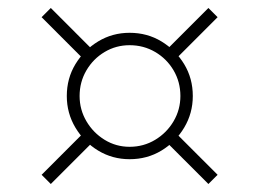

<svg xmlns="http://www.w3.org/2000/svg" viewBox="-20 -596 649 480"><path d="M304 -198Q261 -198 225.5 -219.5Q190 -241 168.5 -277Q147 -313 147 -356Q147 -400 168.5 -435.5Q190 -471 225.5 -492.5Q261 -514 304 -514Q348 -514 383.5 -492.5Q419 -471 440.5 -435.5Q462 -400 462 -356Q462 -313 440.5 -277Q419 -241 383.5 -219.5Q348 -198 304 -198ZM107 -136 84 -159 192 -267 215 -244ZM188 -449 84 -553 107 -576 211 -472ZM501 -136 395 -242 418 -265 524 -159ZM304 -229Q339 -229 368 -246.5Q397 -264 414 -293Q431 -322 431 -356Q431 -391 414 -420Q397 -449 368 -466Q339 -483 304 -483Q270 -483 241.5 -466Q213 -449 196 -420Q179 -391 179 -356Q179 -322 196 -293Q213 -264 241.5 -246.5Q270 -229 304 -229ZM418 -447 395 -470 501 -576 524 -553Z"/></svg>

Font: Exo Thin ExtraLight
Style: Regular
Weight: 250
Version: Version 2.000